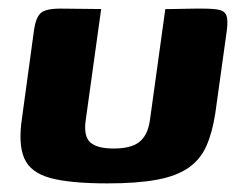

<svg xmlns="http://www.w3.org/2000/svg" viewBox="-20 -420 564 446"><path d="M215 -399 179 -140Q174 -104 189.5 -89.5Q205 -75 244 -75Q285 -75 304 -90.5Q323 -106 328 -139L364 -399Q365 -399 377 -399Q389 -399 405 -399.5Q421 -400 434 -400Q447 -400 450 -400Q474 -400 487.5 -397.5Q501 -395 505.5 -385Q510 -375 507 -350L480 -156Q473 -111 459 -80Q445 -49 417.5 -30Q390 -11 344.5 -2.5Q299 6 230 6Q143 6 97 -6.5Q51 -19 36.5 -52Q22 -85 31 -145L59 -350Q63 -379 74.5 -389.5Q86 -400 120 -400Q144 -400 167.5 -399.5Q191 -399 215 -399Z"/></svg>

Font: Genos Thin
Style: Bold Italic
Weight: 700
Italic angle: -8°
Version: Version 1.010